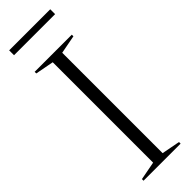

<svg xmlns="http://www.w3.org/2000/svg" viewBox="-286 -868 879 879"><g transform="rotate(-45 153.0 -428.5)"><path d="M273 -10.5V0H33V-10.5L122.5 -27.5V-677.5L33 -694.5V-705H273.5V-694.5L184 -677.5V-27.5ZM20 -825.5V-857H286V-825.5Z"/></g></svg>

Font: Newsreader 60pt Light
Style: Regular
Weight: 300
Designer: Hugues Gentile
Foundry: Production Type
Version: Version 1.003